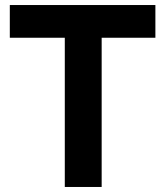

<svg xmlns="http://www.w3.org/2000/svg" viewBox="-20 -743 656 763"><path d="M237.5 0V-593H19V-723H597.5V-593H384V0Z"/></svg>

Font: Public Sans Thin
Style: Bold
Weight: 700
Version: Version 2.001